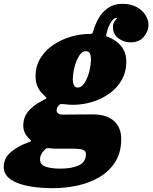

<svg xmlns="http://www.w3.org/2000/svg" viewBox="-152 -717 796 1002"><path d="M-132.5 155Q-132.5 109 -96.5 77.8Q-60.5 46.5 -9 28Q13.5 19.5 10.5 17.2Q7.5 15 -5.5 1Q-30.5 -26.5 -30.5 -61Q-30.5 -108 -1 -140Q28.5 -172 69 -191.5Q91 -203 91.2 -204.8Q91.5 -206.5 75.5 -222Q55.5 -240 44.5 -263.8Q33.5 -287.5 33.5 -317Q33.5 -373 59.8 -414.8Q86 -456.5 128.2 -484.2Q170.5 -512 220 -526Q269.5 -540 316 -540H318.5Q325.5 -539.5 328.8 -542Q332 -544.5 334.5 -554Q344 -589.5 363 -622.2Q382 -655 412.5 -676Q443 -697 486.5 -697Q531 -697 561.2 -680.2Q591.5 -663.5 607.2 -638.2Q623 -613 623 -587Q623 -554 598.8 -525Q574.5 -496 530 -496Q494 -496 465.8 -517.2Q437.5 -538.5 437.5 -575Q437.5 -594 445 -604.5Q452.5 -615 457.2 -619Q462 -623 454 -623Q441 -623 426.2 -599.5Q411.5 -576 403.5 -540.5Q401.5 -531.5 402.5 -529.2Q403.5 -527 411 -524.5Q454 -508.5 480.5 -476Q507 -443.5 507 -396Q507 -340 482 -297.5Q457 -255 416 -226.8Q375 -198.5 326.2 -184.2Q277.5 -170 230 -170Q211 -170 189.5 -172.5Q175.5 -174.5 167.2 -174Q159 -173.5 151 -163Q143.5 -152 143.5 -140Q143.5 -132 150.5 -125.5Q157.5 -119 177 -119Q185.5 -119 206.8 -119.2Q228 -119.5 253.5 -119.5Q279 -119.5 301 -119.8Q323 -120 333 -120Q402.5 -120 441.5 -86.8Q480.5 -53.5 480.5 9Q480.5 78.5 450 127.2Q419.5 176 368.5 206.5Q317.5 237 254.2 251Q191 265 125.5 265Q6 265 -63.2 237Q-132.5 209 -132.5 155ZM228 -302Q228 -283.5 234 -271.8Q240 -260 254 -260Q273.5 -260 289 -284Q304.5 -308 313.5 -342.2Q322.5 -376.5 322.5 -408Q322.5 -427 316.5 -438.5Q310.5 -450 296 -450Q276.5 -450 261.2 -426.2Q246 -402.5 237 -368Q228 -333.5 228 -302ZM81 65Q70 76 63.5 88.2Q57 100.5 57 115Q56.5 142.5 85.8 152.8Q115 163 163.5 163Q222 163 259 146Q296 129 296.5 88Q297 70.5 280.5 64.8Q264 59 226 59H141.5Q125 59 111 57Q98.5 55.5 93.2 56.5Q88 57.5 81 65Z"/></svg>

Font: Besley* Fatface
Style: Italic
Weight: 900
Italic angle: -13°
Designer: Owen Earl
Foundry: indestructible type*
Version: Version 3.000; ttfautohint (v1.8.3)